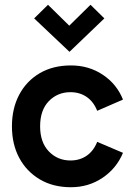

<svg xmlns="http://www.w3.org/2000/svg" viewBox="-20 -773 550 804"><path d="M277 11Q202 11 146.5 -22Q91 -55 60.5 -112Q30 -169 30 -244Q30 -319 60.5 -376.5Q91 -434 146.5 -466.5Q202 -499 277 -499Q352 -499 410.5 -460Q469 -421 495 -356L387 -309Q372 -347 343 -367Q314 -387 275 -387Q221 -387 184.5 -349.5Q148 -312 148 -244Q148 -177 184.5 -139Q221 -101 275 -101Q314 -101 343 -121Q372 -141 387 -179L495 -133Q468 -68 409.5 -28.5Q351 11 277 11ZM271 -556 123 -696 181 -753 302 -634H238L359 -753L417 -696Z"/></svg>

Font: Gabarito Medium
Style: Regular
Weight: 500
Designer: Leandro Assis / Alvaro Franca / Felipe Casaprima
Foundry: Naipe Foundry
Version: Version 1.000